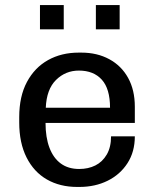

<svg xmlns="http://www.w3.org/2000/svg" viewBox="-20 -729 611 759"><path d="M285 10Q217 10 165.5 -19.5Q114 -49 85 -106.5Q56 -164 56 -245V-266Q56 -348 86.5 -405Q117 -462 170 -491.5Q223 -521 291 -521H302Q364 -521 412 -495Q460 -469 486.5 -421Q513 -373 513 -307V-243H160Q160 -186 175.5 -145Q191 -104 220.5 -82.5Q250 -61 293 -61Q329 -61 357 -75Q385 -89 402 -118Q419 -147 419 -190H513Q513 -129 484 -84Q455 -39 405.5 -14.5Q356 10 294 10ZM161 -303H415Q415 -378 382.5 -414Q350 -450 292 -450Q239 -450 201.5 -413Q164 -376 161 -303ZM138 -613V-709H232V-613ZM359 -613V-709H453V-613Z"/></svg>

Font: Chivo Medium
Style: Regular
Weight: 400
Version: Version 2.002